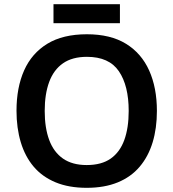

<svg xmlns="http://www.w3.org/2000/svg" viewBox="-20 -889 830 919"><path d="M731 -358Q731 -275 710.5 -207.5Q690 -140 648.5 -91Q607 -42 543.5 -16Q480 10 395 10Q309 10 245.5 -16.5Q182 -43 141 -91.5Q100 -140 79.5 -208Q59 -276 59 -359Q59 -470 95.5 -552Q132 -634 206.5 -679.5Q281 -725 396 -725Q509 -725 583 -679.5Q657 -634 694 -551.5Q731 -469 731 -358ZM194 -358Q194 -277 215.5 -219Q237 -161 281.5 -130Q326 -99 395 -99Q466 -99 510 -130Q554 -161 575 -219Q596 -277 596 -358Q596 -479 549 -548Q502 -617 396 -617Q326 -617 281.5 -586Q237 -555 215.5 -497Q194 -439 194 -358ZM554 -869V-778H236V-869Z"/></svg>

Font: Noto Sans Thai SemiBold
Style: Regular
Weight: 600
Version: Version 2.001